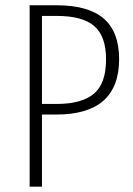

<svg xmlns="http://www.w3.org/2000/svg" viewBox="-20 -704 502 724"><path d="M193.8 -684.1Q313 -684.1 371.1 -634Q429.2 -584 429.2 -481Q429.2 -272 191.9 -272H138.2V0H91.8V-684.1ZM192.9 -312Q287.6 -312 333.7 -350.3Q379.9 -388.7 379.9 -480Q379.9 -567.4 335.4 -605.7Q291 -644 193.8 -644H138.2V-312Z"/></svg>

Font: Fira Sans Compressed ExtraLight
Style: Regular
Weight: 250
Width: 1
Designer: Carrois Corporate & Edenspiekermann AG
Foundry: Carrois Corporate GbR & Edenspiekermann AG
Version: Version 4.203;PS 004.203;hotconv 1.0.88;makeotf.lib2.5.64775